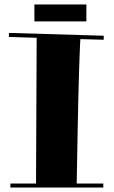

<svg xmlns="http://www.w3.org/2000/svg" viewBox="-20 -841 513 864"><path d="M26.9 -15.1H142.1L145 -670.9L20 -674.8V-692.9L446.8 -680.2V-662.1L341.8 -665Q341.3 -658.7 340.3 -642.6Q339.4 -626.5 338.4 -595.7Q337.4 -564.9 335.7 -517.1Q334 -469.2 332.5 -399.2Q331.1 -329.1 329.1 -234.4Q327.1 -139.6 325.2 -15.1H444.8V2.9H26.9ZM134.8 -820.8H368.7V-744.6H134.8Z"/></svg>

Font: Purple Purse
Style: Regular
Weight: 400
Designer: Astigmatic (AOETI)
Foundry: Astigmatic (AOETI)
Version: Version 1.000